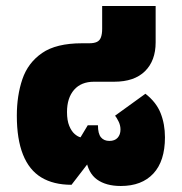

<svg xmlns="http://www.w3.org/2000/svg" viewBox="-20 -604 605 639"><path d="M382 15Q333 15 303 -6.5Q273 -28 266 -76H285L218 11Q158 11 117.5 -13.5Q77 -38 56.5 -89.5Q36 -141 36 -219Q36 -286 54.5 -340.5Q73 -395 120 -427.5Q167 -460 253 -460H277Q293 -460 302.5 -464.5Q312 -469 316 -480Q320 -491 320 -508V-584H498V-463Q498 -402 462.5 -367Q427 -332 360 -332H293Q250 -332 226.5 -305Q203 -278 203 -231Q203 -203 210.5 -185Q218 -167 228.5 -158Q239 -149 248 -147L272 -187H306Q306 -159 316 -147Q326 -135 344 -135Q362 -135 371.5 -145.5Q381 -156 381 -173Q381 -187 374.5 -200Q368 -213 363 -219L464 -292Q500 -264 514.5 -227.5Q529 -191 529 -147Q529 -68 490.5 -26.5Q452 15 382 15Z"/></svg>

Font: Noto Sans Thai Black
Style: Regular
Weight: 900
Version: Version 2.001